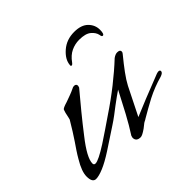

<svg xmlns="http://www.w3.org/2000/svg" viewBox="-114 -550 676 676"><g transform="rotate(-45 224.0 -212.0)"><path d="M233 2Q211 2 211 -17L213 -25Q233 -56 253 -93Q273 -130 295 -173Q285 -166 273.5 -158Q262 -150 249 -140Q236 -130 221.5 -119Q207 -108 190 -97L114 -47Q80 -25 56 -15Q32 -5 18 -5Q0 -5 0 -35Q0 -60 23 -98Q31 -112 40 -125.5Q49 -139 58 -152Q67 -165 77.5 -182Q88 -199 100 -219Q101 -223 102 -227Q103 -231 104 -236Q105 -244 110 -258Q112 -263 136 -270Q150 -275 162 -279.5Q174 -284 182 -288Q189 -292 194 -292Q205 -292 205 -282Q205 -281 203 -275Q176 -243 149 -210Q122 -177 95 -142Q47 -81 47 -53Q47 -45 55 -45Q70 -45 120 -77Q141 -91 162 -105Q183 -119 203 -133Q251 -165 291.5 -197Q332 -229 365 -260Q376 -268 385 -268Q399 -268 399 -259Q399 -254 395 -250Q372 -222 355.5 -199.5Q339 -177 329 -158L277 -54Q303 -65 341 -80.5Q379 -96 431 -116Q434 -117 436.5 -117.5Q439 -118 440 -118Q448 -118 448 -112Q448 -104 433 -99Q393 -88 356 -69Q339 -60 323 -51Q307 -42 290 -32Q289 -31 287 -30Q285 -29 281 -27Q277 -25 272.5 -21Q268 -17 261 -12Q241 2 233 2ZM329 -426Q364 -426 381.5 -408.5Q399 -391 399 -367Q399 -345 391 -345Q386 -345 385 -355Q382 -370 367.5 -382Q353 -394 322 -394Q301 -394 282 -385Q263 -376 248 -355Q242 -347 238.5 -348.5Q235 -350 236 -354Q238 -380 264.5 -403Q291 -426 329 -426Z"/></g></svg>

Font: Whisper
Style: Regular
Weight: 400
Designer: Robert E. Leuschke
Foundry: Robert E. Leuschke
Version: Version 1.010; ttfautohint (v1.8.4.7-5d5b)